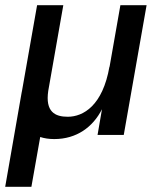

<svg xmlns="http://www.w3.org/2000/svg" viewBox="-30 -520 649 740"><path d="M179 16C265 16 328 -30 363 -99L346 0H447L535 -500H434L392 -261V-264C366 -113 291 -70 231 -70C182 -70 144 -89 156 -170L214 -500H113L55 -171L53 -161L-10 200H91L125 8C140 13 158 16 179 16Z"/></svg>

Font: Uncut Sans Medium
Style: Italic
Weight: 500
Italic angle: -10°
Designer: Kasper Nordkvist
Foundry: Uncut Type
Version: Version 1.111;FEAKit 1.0